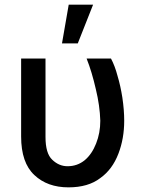

<svg xmlns="http://www.w3.org/2000/svg" viewBox="-20 -797 626 827"><path d="M205 -109Q234 -81 271 -81Q313 -81 345 -107Q376 -133 394 -179Q412 -224 412 -277Q410 -342 393 -412Q376 -487 353 -545H458Q475 -513 486 -471Q499 -428 507 -377Q515 -323 515 -277Q515 -200 490 -135Q464 -67 412 -30Q360 10 275 10Q184 10 128 -43Q71 -96 71 -209V-545H176V-207Q176 -136 205 -109ZM381 -777 315 -610H247L276 -777Z"/></svg>

Font: Sinter Medium
Style: Regular
Weight: 500
Foundry: Adobe & rsms
Version: Version 1.000